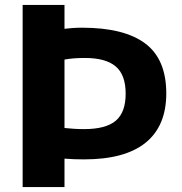

<svg xmlns="http://www.w3.org/2000/svg" viewBox="-20 -760 740 780"><path d="M72 0V-740H242V-643Q257 -645 275.2 -646.2Q293.5 -647.5 313.5 -647.5Q484 -647.5 569.8 -583.5Q655.5 -519.5 655.5 -380.5Q655.5 -248.5 571.8 -180.5Q488 -112.5 321.5 -112.5Q300.5 -112.5 281.2 -113.2Q262 -114 242 -115.5V0ZM321.5 -235.5Q410 -235.5 450.2 -269.5Q490.5 -303.5 490.5 -379.5Q490.5 -456 450 -490.2Q409.5 -524.5 325 -524.5Q300.5 -524.5 281 -523Q261.5 -521.5 242 -518V-240Q262 -238 280.5 -236.8Q299 -235.5 321.5 -235.5Z"/></svg>

Font: Encode Sans SemiExpanded
Style: Bold
Weight: 700
Width: 6
Designer: Multiple Designers
Foundry: Impallari Type
Version: Version 3.002